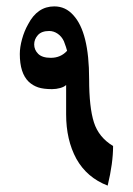

<svg xmlns="http://www.w3.org/2000/svg" viewBox="-20 -581 415 601"><path d="M317 0Q252 -25 219 -84Q187 -143 187 -223V-315Q181 -309 168.5 -305.5Q156 -302 143 -302Q116 -302 99.5 -307.5Q83 -313 70 -325Q42 -352 42 -412Q42 -433 49 -458.5Q56 -484 68 -505Q97 -561 150 -561Q185 -561 209 -534Q259 -481 259 -333Q259 -245 274 -198Q289 -151 334 -124Q334 -70 317 0ZM180 -452Q173 -467 160.5 -475.5Q148 -484 134 -484Q110 -484 98.5 -471Q87 -458 87 -442Q87 -425 99.5 -412.5Q112 -400 139 -400Q170 -400 190 -422Q189 -426 186.5 -434Q184 -442 180 -452Z"/></svg>

Font: Mirza SemiBold
Style: Regular
Weight: 600
Designer: Arabic design by Kourosh Beigpour, Latin design by Eduardo Tunni, engineering by Lasse Fister
Version: Version 1.0010g